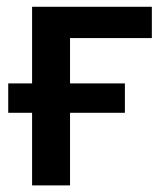

<svg xmlns="http://www.w3.org/2000/svg" viewBox="-20 -561 501 581"><path d="M439.5 -540.5V-445.8H191.9V-308.6H357.9V-219.7H191.9V0H77.1V-219.7H4.9V-308.6H77.1V-540.5Z"/></svg>

Font: Open Sans SemiBold
Style: Regular
Weight: 600
Designer: Monotype Design Team
Foundry: Monotype Imaging Inc.
Version: Version 3.003; ttfautohint (v1.8.4)